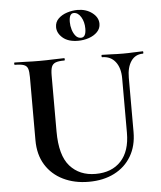

<svg xmlns="http://www.w3.org/2000/svg" viewBox="-59 -915 820 979"><g transform="rotate(-5 351.5 -425.0)"><path d="M571 -497Q571 -550 546.5 -581.5Q522 -613 478 -613Q476 -613 476 -619Q476 -625 478 -625Q503 -625 529.5 -623.5Q556 -622 587 -622Q614 -622 640 -623.5Q666 -625 688 -625Q690 -625 690 -619Q690 -613 688 -613Q648 -613 626.5 -581.5Q605 -550 605 -497V-219Q605 -148 574 -95.5Q543 -43 487 -14.5Q431 14 356 14Q283 14 225.5 -14Q168 -42 135.5 -94.5Q103 -147 103 -221V-544Q103 -573 98 -587.5Q93 -602 77.5 -607.5Q62 -613 32 -613Q29 -613 29 -619Q29 -625 32 -625Q58 -625 90 -623.5Q122 -622 158 -622Q196 -622 228 -623.5Q260 -625 285 -625Q288 -625 288 -619Q288 -613 285 -613Q255 -613 240 -607Q225 -601 219.5 -586Q214 -571 214 -542V-256Q214 -133 263 -78Q312 -23 394 -23Q477 -23 524 -73.5Q571 -124 571 -218ZM364 -707Q314 -707 286 -731Q258 -755 258 -786Q258 -812 276 -829.5Q294 -847 321 -855.5Q348 -864 374 -864Q418 -864 449 -840.5Q480 -817 480 -784Q480 -760 463 -742.5Q446 -725 419.5 -716Q393 -707 364 -707ZM380 -721Q406 -721 406 -766Q406 -800 391 -825Q376 -850 354 -850Q330 -850 330 -806Q330 -786 336 -766.5Q342 -747 353 -734Q364 -721 380 -721Z"/></g></svg>

Font: Cormorant Garamond Light
Style: Bold
Weight: 700
Version: Version 4.001